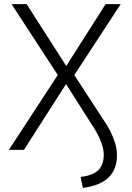

<svg xmlns="http://www.w3.org/2000/svg" viewBox="-20 -725 639 929"><path d="M381 184 370 131Q430 124 456 98Q482 72 482 24Q482 0 473.5 -25.5Q465 -51 452 -76Q439 -101 423 -124L292 -330H307L96 0H23L266 -372V-352L36 -705H109L306 -397H295L491 -705H564L333 -352V-372L480 -146Q499 -120 513.5 -91Q528 -62 537 -32.5Q546 -3 546 26Q546 95 504.5 134.5Q463 174 381 184Z"/></svg>

Font: Nunito Sans 10pt SemiCondensed Light
Style: Regular
Weight: 300
Width: 4
Designer: Vernon Adams
Foundry: Vernon Adams
Version: Version 3.101;gftools[0.9.27]